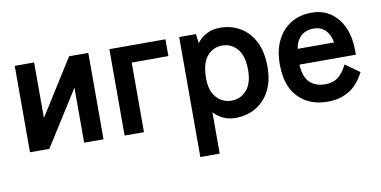

<svg xmlns="http://www.w3.org/2000/svg" viewBox="-69 -710 2186 1103"><g transform="rotate(-10 1023.5 -159.0)"><path d="M61 0V-504H174V-180L378 -504H490V0H377V-321L174 0Z M613 0V-504H940V-406H726V0Z M1020 197V-503H1118L1124 -449Q1149 -481 1183 -498Q1217 -515 1258 -515Q1325 -515 1377.5 -484Q1430 -453 1460 -393.5Q1490 -334 1490 -247Q1490 -165 1460 -107.5Q1430 -50 1377.5 -19.5Q1325 11 1258 11Q1221 11 1189 -3.5Q1157 -18 1133 -44V197ZM1254 -91Q1307 -91 1342 -131Q1377 -171 1377 -247Q1377 -331 1342 -371.5Q1307 -412 1254 -412Q1201 -412 1166 -371Q1131 -330 1131 -241Q1131 -169 1166 -130Q1201 -91 1254 -91Z M1797 11Q1692 11 1627 -54.5Q1562 -120 1562 -248Q1562 -329 1591 -387.5Q1620 -446 1672 -477.5Q1724 -509 1791 -509Q1858 -509 1905 -475.5Q1952 -442 1977 -384.5Q2002 -327 2002 -254V-227H1673Q1677 -153 1711 -121.5Q1745 -90 1799 -90Q1846 -90 1876 -113.5Q1906 -137 1928 -183L2011 -124Q1974 -52 1920.5 -20.5Q1867 11 1797 11ZM1678 -318H1891Q1883 -365 1856.5 -391Q1830 -417 1789 -417Q1745 -417 1716.5 -393Q1688 -369 1678 -318Z"/></g></svg>

Font: Zen Kaku Gothic Antique
Style: Bold
Weight: 700
Designer: Yoshimichi Ohira
Foundry: Positype
Version: Version 1.001